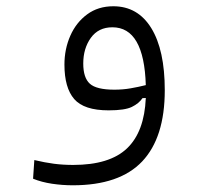

<svg xmlns="http://www.w3.org/2000/svg" viewBox="-20 -354 626 598"><path d="M206.5 223.1Q174.8 223.1 142.1 218.3Q109.4 213.4 83 202.6L86.9 144.5Q119.6 152.3 147.9 156Q176.3 159.7 208 159.7Q321.3 159.7 375.5 108.2Q429.7 56.6 434.1 -48.8L423.8 -48.3Q412.6 -31.7 390.6 -21Q368.7 -10.3 318.4 -10.3Q241.7 -10.3 211.2 -45.4Q180.7 -80.6 180.7 -152.8Q180.7 -201.2 199 -242.7Q217.3 -284.2 251.5 -309.3Q285.6 -334.5 333 -334.5Q409.2 -334.5 451.2 -266.4Q493.2 -198.2 493.2 -72.8Q493.2 74.2 422.9 148.7Q352.5 223.1 206.5 223.1ZM434.1 -88.9Q428.7 -269 330.1 -269Q286.6 -269 262.9 -236.1Q239.3 -203.1 239.3 -156.2Q239.3 -111.8 259.8 -93.3Q280.3 -74.7 336.4 -74.7Q362.8 -74.7 386.7 -78.9Q410.6 -83 434.1 -88.9Z"/></svg>

Font: CaskaydiaCove NFP Light
Style: Regular
Weight: 300
Designer: Aaron Bell
Foundry: Saja Typeworks
Version: Version 2111.001; VTT 6.35;Nerd Fonts 3.1.1